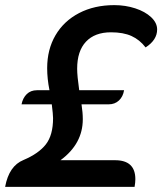

<svg xmlns="http://www.w3.org/2000/svg" viewBox="-24 -729 633 749"><path d="M68 -105Q127 -130 155 -166Q183 -202 183 -268Q183 -282 178 -322H60Q65 -347 80.5 -362Q96 -377 120 -377H169Q160 -422 160 -463Q160 -536 192.5 -591.5Q225 -647 284.5 -678Q344 -709 422 -709Q465 -709 503.5 -696.5Q542 -684 565.5 -662Q589 -640 589 -614Q589 -573 544 -544Q521 -574 489 -588.5Q457 -603 409 -603Q346 -603 311.5 -566.5Q277 -530 277 -461Q277 -433 285 -377H460Q456 -352 440 -337Q424 -322 400 -322H294Q299 -290 299 -264Q299 -168 212 -104H425Q504 -104 504 -30Q504 -17 501 0H-4Q11 -82 68 -105Z"/></svg>

Font: K2D SemiBold
Style: Italic
Weight: 600
Italic angle: -10°
Designer: Katatrad Aksorn Co.,Ltd.
Foundry: Cadson Demak Co.,Ltd.
Version: Version 1.000; ttfautohint (v1.6)